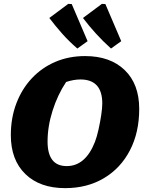

<svg xmlns="http://www.w3.org/2000/svg" viewBox="-20 -960 744 993"><path d="M317 13Q186 13 111 -60Q36 -133 36 -261Q36 -350 64.5 -425Q93 -500 144.5 -555Q196 -610 266 -640Q336 -670 420 -670Q550 -670 625 -597.5Q700 -525 700 -397Q700 -275 652 -182.5Q604 -90 517.5 -38.5Q431 13 317 13ZM325 -101Q422 -101 471 -226Q481 -252 489.5 -290Q498 -328 503.5 -365Q509 -402 509 -425Q509 -549 396 -549Q361 -549 322 -536Q278 -470 252 -388Q226 -306 226 -228Q226 -101 325 -101ZM380 -709Q336 -747 301.5 -786Q267 -825 235 -867L333 -940L351 -939L433 -747ZM554 -709Q511 -748 476 -786.5Q441 -825 409 -867L507 -940L525 -939L607 -747Z"/></svg>

Font: Piazzolla SC ExtraBold
Style: Italic
Weight: 800
Italic angle: -11.3°
Designer: Juan Pablo del Peral
Foundry: Huerta Tipografica
Version: Version 1.330